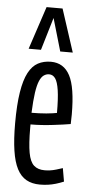

<svg xmlns="http://www.w3.org/2000/svg" viewBox="-56 -823 406 866"><g transform="rotate(5 147.0 -390.0)"><path d="M158.3 10Q122.7 10 97 -4.4Q71.2 -18.9 55 -50.1Q38.8 -81.3 31.1 -132.3Q23.4 -183.2 23.4 -255.6Q23.4 -340.5 32.5 -396.7Q41.5 -452.9 58.9 -485.8Q76.3 -518.7 102 -532.5Q127.7 -546.2 160.4 -546.2Q218.5 -546.2 246.5 -493.3Q274.6 -440.4 274.6 -316.9Q274.6 -311.1 274.1 -295.8Q273.6 -280.4 273.6 -274.1Q258.7 -271.5 238.5 -268.7Q218.3 -265.9 194.7 -263.1Q171.1 -260.2 145.1 -258.4Q119.1 -256.6 93 -256.6Q93 -252.2 93 -247.8Q93 -243.3 93 -239Q93 -169 100.3 -128.8Q107.5 -88.6 125.5 -72.3Q143.4 -56.1 174.2 -56.1Q186.7 -56.1 199.5 -57.9Q212.3 -59.7 226.4 -63.9Q240.6 -68 255.5 -73L266 -12.8Q248.1 -5.3 230.4 -0.1Q212.8 5.1 195.1 7.6Q177.4 10 158.3 10ZM93 -309.3Q108.8 -309.3 126.4 -310Q144 -310.7 159.8 -312.1Q175.5 -313.5 188.1 -315.4Q200.7 -317.2 207.4 -318.6Q207.4 -384.1 201.8 -421.1Q196.2 -458.2 185.3 -473.7Q174.4 -489.1 157.3 -489.1Q144.7 -489.1 133.6 -481.7Q122.5 -474.2 114.1 -455.1Q105.7 -435.9 100.5 -400.6Q95.4 -365.2 93 -309.3ZM54.9 -596 119.1 -790H191.5L254.7 -596H197.9L154.8 -743.9L110.7 -596Z"/></g></svg>

Font: Georama ExtraCondensed Thin
Style: Regular
Weight: 100
Width: 2
Designer: Jean-Baptiste Levee
Foundry: Production Type
Version: Version 1.001